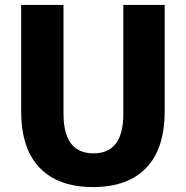

<svg xmlns="http://www.w3.org/2000/svg" viewBox="-20 -750 755 780"><path d="M238 -730V-287Q238 -127 360 -127Q481 -127 481 -287V-730H649V-298Q649 -146 574 -68Q499 10 358 10Q217 10 141.5 -68Q66 -146 66 -298V-730Z"/></svg>

Font: M PLUS 1p ExtraBold
Style: Regular
Weight: 800
Version: Version 1.062